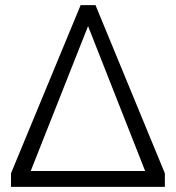

<svg xmlns="http://www.w3.org/2000/svg" viewBox="-20 -730 687 750"><path d="M624 -53V0H23V-53L295 -710H353ZM547 -62 324 -628 100 -62Z"/></svg>

Font: Oxford Sans
Style: Regular
Weight: 400
Designer: Matt McInerney, Pablo Impallari, Rodrigo Fuenzalida
Foundry: Matt McInerney, Pablo Impallari, Rodrigo Fuenzalida
Version: Version 3.000g; ttfautohint (v1.5) -l 8 -r 28 -G 28 -x 14 -D